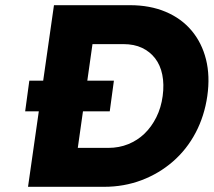

<svg xmlns="http://www.w3.org/2000/svg" viewBox="-20 -720 823 740"><path d="M77 -291 93 -409H419L403 -291ZM88 0 188 -700H481Q558 -700 618.5 -674.5Q679 -649 718.5 -602Q758 -555 774 -491Q790 -427 779 -350Q768 -273 734 -208.5Q700 -144 646.5 -97.5Q593 -51 525.5 -25.5Q458 0 381 0ZM275 -116 256 -150H397Q439 -150 474.5 -164.5Q510 -179 537 -205Q564 -231 582.5 -268Q601 -305 607 -350Q613 -395 605.5 -432Q598 -469 578 -495Q558 -521 527.5 -535.5Q497 -550 455 -550H311L341 -582Z"/></svg>

Font: Lexend
Style: Bold Italic
Weight: 700
Italic angle: -8.13011°
Designer: Bonnie Shaver-Troup, Thomas Jockin
Foundry: Lexend
Version: Version 1.007